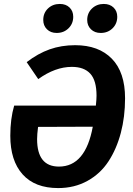

<svg xmlns="http://www.w3.org/2000/svg" viewBox="-20 -937 673 973"><path d="M267.1 -770Q236.8 -770 218 -788.6Q199.2 -807.1 199.2 -835.9Q199.2 -871.1 223.1 -894Q247.1 -917 283.2 -917Q314 -917 332.5 -898.9Q351.1 -880.9 351.1 -852.1Q351.1 -816.9 327.1 -793.5Q303.2 -770 267.1 -770ZM490.2 -770Q460 -770 440.9 -788.6Q421.9 -807.1 421.9 -835.9Q421.9 -870.6 446 -893.8Q470.2 -917 505.9 -917Q536.6 -917 555.4 -898.9Q574.2 -880.9 574.2 -852.1Q574.2 -816.9 550.3 -793.5Q526.4 -770 490.2 -770ZM360.8 -708Q480 -708 546.9 -639.4Q613.8 -570.8 613.8 -439Q613.8 -345.2 592.3 -263.7Q570.8 -182.1 529.8 -119.4Q488.8 -56.6 423.1 -20.3Q357.4 16.1 274.9 16.1Q156.7 16.1 94.5 -53.5Q32.2 -123 32.2 -249Q32.2 -334.5 51.8 -401.9H465.8Q469.2 -433.6 469.2 -452.1Q469.2 -528.8 437.7 -563.5Q406.2 -598.1 344.2 -598.1Q259.8 -598.1 173.8 -536.1L115.2 -622.1Q172.4 -666 231.7 -687Q291 -708 360.8 -708ZM278.8 -92.8Q413.1 -92.8 450.2 -294.9L172.9 -293.9Q168 -255.9 168 -231.9Q168 -92.8 278.8 -92.8Z"/></svg>

Font: FiraGO SemiBold
Style: Italic
Weight: 600
Italic angle: -8°
Designer: bBox Type GmbH
Foundry: bBox Type GmbH
Version: Version 1.001;PS 001.001;hotconv 1.0.88;makeotf.lib2.5.64775